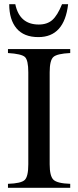

<svg xmlns="http://www.w3.org/2000/svg" viewBox="-20 -896 373 916"><path d="M276 -876H305Q287 -719 163 -719Q94 -719 59 -760.5Q24 -802 24 -876H53Q73 -779 165 -779Q205 -779 229.5 -800.5Q254 -822 276 -876ZM315 0H18V-19Q81 -21 98 -37.5Q115 -54 115 -112V-551Q115 -609 99 -624Q83 -639 18 -643V-662H315V-643Q252 -640 234.5 -624Q217 -608 217 -551V-112Q217 -56 235 -38.5Q253 -21 315 -19Z"/></svg>

Font: STIX
Style: Regular
Weight: 400
Designer: MicroPress Inc., with final additions and corrections provided by Coen Hoffman, Elsevier (retired)
Version: Version 1.1.1